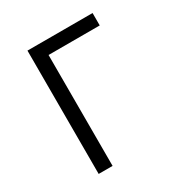

<svg xmlns="http://www.w3.org/2000/svg" viewBox="-171 -863 942 991"><g transform="rotate(-30 300.0 -367.5)"><path d="M132 0V-735H520V-661H215V0Z"/></g></svg>

Font: Iosevka Custom Extended
Style: Regular
Weight: 400
Width: 7
Monospace: yes
Designer: Belleve Invis
Foundry: Belleve Invis
Version: Version 11.2.4; ttfautohint (v1.8.4)